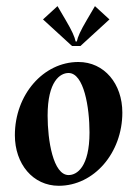

<svg xmlns="http://www.w3.org/2000/svg" viewBox="-20 -596 416 621"><path d="M212.9 -447.3H240.2L334 -533.2L287.1 -576.2L260.7 -531.2C240 -496.1 231.4 -476.6 228.5 -461.9H224.6C221.7 -476.6 213.1 -496.1 192.4 -531.2L166 -576.2L119.1 -533.2ZM28.1 -158.7C28.1 -65.7 86.4 4.9 170.2 4.9C283.7 4.9 375.7 -101.1 375.7 -231.9C375.7 -325 317.4 -395.5 233.6 -395.5C120.1 -395.5 28.1 -289.6 28.1 -158.7ZM134 -221.9C134 -333.5 174.6 -359.9 201.7 -359.9C251.7 -359.9 269.5 -247.8 269.5 -167.7C269.5 -56.2 229 -29.8 201.9 -29.8C151.9 -29.8 134 -141.8 134 -221.9Z"/></svg>

Font: RisaltypS01
Style: Medium
Weight: 500
Italic angle: -9°
Designer: gluk
Foundry: gluk
Version: Version 0.24